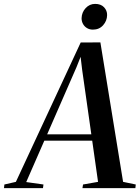

<svg xmlns="http://www.w3.org/2000/svg" viewBox="-92 -965 720 985"><path d="M-71.5 0 -69.5 -18.5 -10.5 -32 322 -747 423 -747.5 539.5 -32 604.5 -18.5 602.5 0H331L334 -18.5L411 -32L381 -243.5H135.5L42.5 -31L131 -18.5L128.5 0ZM150 -276H376.5L329.5 -606.5L321.5 -673.5L300.5 -620.5ZM384.5 -813Q367.5 -813 354.2 -821Q341 -829 333.8 -842.2Q326.5 -855.5 326.5 -871.5Q327.5 -902 347.5 -923.5Q367.5 -945 396 -945Q425.5 -945 441.8 -927.8Q458 -910.5 457.5 -887.5Q457 -858 437 -835.5Q417 -813 384.5 -813Z"/></svg>

Font: Merriweather 144pt Medium
Style: Italic
Weight: 500
Italic angle: -7.8°
Version: Version 2.101